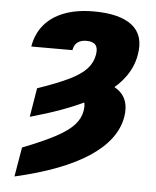

<svg xmlns="http://www.w3.org/2000/svg" viewBox="-54 -599 696 858"><g transform="rotate(5 294.0 -170.0)"><path d="M87.9 -58.6 109.4 -188.5Q198.2 -218.8 250.5 -244.4Q302.7 -270 327.6 -297.6Q352.5 -325.2 358.4 -360.4Q363.8 -390.6 351.8 -404.8Q339.8 -418.9 311.5 -418.9Q293.9 -418.9 281.2 -413.3Q268.6 -407.7 261.5 -397.5Q254.4 -387.2 252 -372.1H67.4Q76.7 -428.7 110.1 -469.2Q143.6 -509.8 199.7 -531.2Q255.9 -552.7 332 -552.7Q449.2 -552.7 504.6 -509Q560.1 -465.3 544.9 -377.9Q533.7 -308.1 481.9 -251.5Q430.2 -194.8 333.3 -147.5Q236.3 -100.1 87.9 -58.6ZM264.6 -175.8 292 -246.1Q410.2 -254.9 466.1 -216.1Q522 -177.2 508.8 -95.7Q491.2 8.3 373.8 86.2Q256.3 164.1 43 212.9L65.4 81.1Q159.2 44.4 213.9 14.9Q268.6 -14.6 294.2 -43.5Q319.8 -72.3 325.2 -105.5Q332 -145 314.2 -163.8Q296.4 -182.6 264.6 -175.8Z"/></g></svg>

Font: Inter 28pt Black
Style: Italic
Weight: 900
Italic angle: -9.3988°
Designer: Rasmus Andersson
Foundry: rsms
Version: Version 4.001;git-66647c0bb